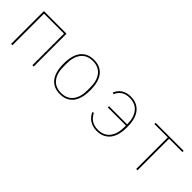

<svg xmlns="http://www.w3.org/2000/svg" viewBox="132 -1326 2135 2135"><g transform="rotate(45 1200.0 -258.0)"><path d="M122 -516H478V0H457V-497H143V0H122Z M900 12Q800 12 745 -55.5Q690 -123 690 -258Q690 -393 745 -460.5Q800 -528 900 -528Q1000 -528 1055 -460.5Q1110 -393 1110 -258Q1110 -123 1055 -55.5Q1000 12 900 12ZM900 -7Q991 -7 1039 -67.5Q1087 -128 1087 -234V-282Q1087 -388 1039 -448.5Q991 -509 900 -509Q809 -509 761 -448.5Q713 -388 713 -282V-234Q713 -128 761 -67.5Q809 -7 900 -7Z M1382 -280H1667V-282Q1667 -388 1618 -448.5Q1569 -509 1478 -509Q1421 -509 1381.5 -483.5Q1342 -458 1323 -410L1304 -416Q1321 -465 1365.5 -496.5Q1410 -528 1478 -528Q1578 -528 1634 -460.5Q1690 -393 1690 -258Q1690 -123 1634 -55.5Q1578 12 1478 12Q1443 12 1414 3Q1385 -6 1362.5 -21.5Q1340 -37 1323.5 -58Q1307 -79 1297 -102L1315 -110Q1336 -63 1377 -35Q1418 -7 1478 -7Q1569 -7 1618 -67.5Q1667 -128 1667 -234V-261H1382Z M2089 -497H1879V-516H2320V-497H2110V0H2089Z"/></g></svg>

Font: IBM Plex Mono Thin
Style: Regular
Weight: 100
Monospace: yes
Designer: Mike Abbink, Paul van der Laan, Pieter van Rosmalen
Foundry: Bold Monday
Version: Version 2.3